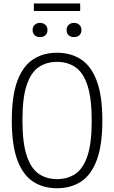

<svg xmlns="http://www.w3.org/2000/svg" viewBox="-20 -1044 638 1074"><path d="M299 9Q222 9 165.2 -28Q108.5 -65 77.2 -148.2Q46 -231.5 46 -370Q46 -508.5 77.2 -591.8Q108.5 -675 165.2 -712Q222 -749 299 -749Q376 -749 433 -712Q490 -675 521.2 -591.8Q552.5 -508.5 552.5 -370Q552.5 -231.5 521.2 -148.2Q490 -65 433 -28Q376 9 299 9ZM299 -42Q358 -42 401.5 -71.2Q445 -100.5 469 -171.5Q493 -242.5 493 -367.5Q493 -495 469 -567Q445 -639 401.5 -668.5Q358 -698 299 -698Q240.5 -698 197 -668.8Q153.5 -639.5 129.5 -568.5Q105.5 -497.5 105.5 -372.5Q105.5 -245 129.5 -173Q153.5 -101 197 -71.5Q240.5 -42 299 -42ZM394 -836.5Q375.5 -836.5 364 -847Q352.5 -857.5 352.5 -876Q352.5 -894 364 -905Q375.5 -916 394 -916Q412.5 -916 424 -905Q435.5 -894 435.5 -876Q435.5 -857.5 424 -847Q412.5 -836.5 394 -836.5ZM204 -836.5Q185.5 -836.5 174 -847Q162.5 -857.5 162.5 -876Q162.5 -894 174 -905Q185.5 -916 204 -916Q222.5 -916 234 -905Q245.5 -894 245.5 -876Q245.5 -857.5 234 -847Q222.5 -836.5 204 -836.5ZM169.5 -982.5V-1024.5H428.5V-982.5Z"/></svg>

Font: Encode Sans Cnd Lt
Style: Regular
Weight: 300
Width: 3
Designer: Multiple Designers
Foundry: Impallari Type
Version: Version 3.002; ttfautohint (v1.8.3) -l 8 -r 50 -G 200 -x 14 